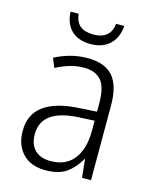

<svg xmlns="http://www.w3.org/2000/svg" viewBox="-112 -802 707 887"><g transform="rotate(15 241.5 -359.0)"><path d="M246 -541Q329 -541 368 -497Q407 -453 407 -358V0H364L355 -87H353Q329 -44 292.5 -17Q256 10 191 10Q120 10 81.5 -31Q43 -72 43 -139Q43 -219 100.5 -260.5Q158 -302 268 -308L352 -313V-352Q352 -430 324.5 -462Q297 -494 242 -494Q209 -494 176 -484.5Q143 -475 109 -457L91 -501Q124 -519 164 -530Q204 -541 246 -541ZM274 -266Q101 -256 101 -139Q101 -89 128 -63Q155 -37 202 -37Q275 -37 313 -85Q351 -133 352 -217V-270ZM371 -728Q367 -672 333 -639.5Q299 -607 241 -607Q183 -607 150 -638.5Q117 -670 114 -728H153Q160 -653 242 -653Q324 -653 332 -728Z"/></g></svg>

Font: Noto Sans Sinhala UI SemiCondensed Light
Style: Regular
Weight: 300
Width: 4
Designer: Jelle Bosma - Monotype Design Team
Foundry: Monotype Imaging Inc.
Version: Version 2.006; ttfautohint (v1.8.4.7-5d5b)